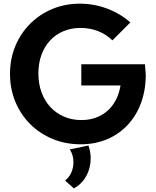

<svg xmlns="http://www.w3.org/2000/svg" viewBox="-20 -767 844 1040"><path d="M588.9 -548.3Q556.6 -580.6 512 -598.1Q467.3 -615.7 416.5 -615.7Q365.7 -615.7 323.7 -598.1Q281.7 -580.6 251.5 -547.9Q221.2 -515.1 204.6 -470Q188 -424.8 188 -369.1Q188 -313.5 204.8 -267.1Q221.7 -220.7 252.7 -187.3Q283.7 -153.8 326.4 -135.3Q369.1 -116.7 420.9 -116.7Q463.9 -116.7 499.8 -129.9Q535.6 -143.1 563 -167.5Q590.3 -191.9 608.2 -226.6Q626 -261.2 632.8 -304.2H420.4V-418.9H765.1L769.5 -362.3Q769.5 -278.8 743.9 -209.5Q718.3 -140.1 671.4 -90.1Q624.5 -40 559.8 -12.7Q495.1 14.6 416.5 14.6Q335 14.6 265.4 -14.2Q195.8 -43 143.8 -94.7Q91.8 -146.5 63 -216.1Q34.2 -285.6 34.2 -366.7Q34.2 -447.8 62.7 -516.8Q91.3 -585.9 142.8 -637.7Q194.3 -689.5 263.2 -718.3Q332 -747.1 413.1 -747.1Q488.8 -747.1 559.6 -720.7Q630.4 -694.3 686 -645.5ZM379.9 253.4 332.5 210.9Q355 193.8 366.5 167Q377.9 140.1 377.9 111.3Q377.9 72.3 357.9 42.5L459 21Q471.2 55.2 471.2 91.3Q471.2 143.6 446.5 187.5Q421.9 231.4 379.9 253.4Z"/></svg>

Font: Kumbh Sans
Style: Bold
Weight: 700
Version: Version 1.005